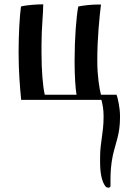

<svg xmlns="http://www.w3.org/2000/svg" viewBox="-20 -462 589 888"><path d="M78 0H449C455 23 459 45 459 72V82C459 151 443 200 443 262V290C443 335 450 378 468 400C471 404 476 406 481 406C486 406 491 403 491 398V371C491 337 493 298 502 256C516 195 535 157 535 83V72C535 37 524 -13 519 -24H447C440 -48 430 -114 430 -174V-187C430 -285 440 -383 447 -441H432C402 -441 367 -437 342 -432C333 -387 325 -282 325 -184V-174C325 -114 329 -49 334 -24H187C178 -61 172 -139 172 -216V-257C172 -331 180 -401 180 -442C154 -442 103 -439 77 -432C71 -389 66 -303 66 -220C66 -134 72 -59 78 0Z"/></svg>

Font: Ponomar Unicode
Style: Regular
Weight: 400
Version: 1.3